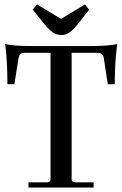

<svg xmlns="http://www.w3.org/2000/svg" viewBox="-20 -835 545 855"><path d="M255 -679Q232 -679 214 -691.5Q196 -704 167 -741L126 -792L145 -815L252 -751L358 -815L377 -792L338 -742Q309 -705 291.5 -692Q274 -679 255 -679ZM107 0V-23H191Q196 -23 200.5 -26.5Q205 -30 205 -35V-600H91Q67 -600 63 -578L44 -460H13Q13 -564 3 -639Q39 -630 120 -630H384Q464 -630 502 -639Q491 -556 491 -460H460L442 -578Q438 -600 414 -600H299V-35Q299 -30 303.5 -26.5Q308 -23 314 -23H397V0Z"/></svg>

Font: Arapey
Style: Regular
Weight: 400
Designer: Eduardo Rodriguez Tunni
Foundry: Eduardo Rodriguez Tunni
Version: Version 4.000